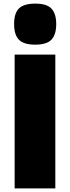

<svg xmlns="http://www.w3.org/2000/svg" viewBox="-20 -1042 388 1062"><path d="M61 -740H286V0H61ZM175 -795Q112 -795 85 -822Q58 -849 58 -909Q58 -969 85 -995.5Q112 -1022 175 -1022Q239 -1022 265 -994Q291 -966 291 -909Q291 -851 265 -823Q239 -795 175 -795Z"/></svg>

Font: Plata Sans Black
Style: Regular
Weight: 900
Designer: Pablo Impallari, Andres Torresi, & Cristiano Sobral
Foundry: Pablo Impallari, Andres Torresi, & Cristiano Sobral
Version: Version 1.00;December 28, 2019;FontCreator 12.0.0.2547 64-bi